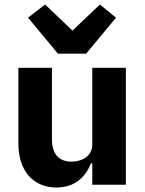

<svg xmlns="http://www.w3.org/2000/svg" viewBox="-20 -815 640 847"><path d="M387.1 0H535.2V-516H387.1V-176.8C387.1 -127.1 342 -101.9 296.2 -101.9C237.9 -101.9 209.2 -137.1 209.2 -202.1V-516H61.1V-182.2C61.1 -57.2 130 12.1 229 12.1C312.1 12.1 358 -35.9 381 -94.1H387.1ZM103.7 -736.9 235.8 -578.1H359.7L491.8 -736.9L420.8 -795.1L299.7 -680L179 -795.1Z"/></svg>

Font: Margiela Mono Bold
Style: Regular
Weight: 700
Designer: Mike Abbink, Paul van der Laan, Pieter van Rosmalen
Foundry: Bold Monday
Version: Version 2.003 2021